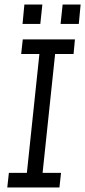

<svg xmlns="http://www.w3.org/2000/svg" viewBox="-20 -823 374 843"><path d="M246 -718 255 -803H334L326 -718ZM79 -718 87 -803H166L157 -718ZM19 -64H98L153 -586H73L80 -650H309L303 -586H222L167 -64H248L241 0H12Z"/></svg>

Font: Zilla Slab
Style: Italic
Weight: 400
Italic angle: -6°
Designer: Typotheque.com
Foundry: Typotheque type foundry
Version: Version 1.1; 2017; ttfautohint (v1.6)